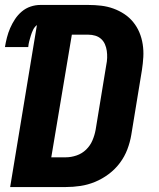

<svg xmlns="http://www.w3.org/2000/svg" viewBox="-20 -755 640 775"><path d="M21 0 129 -654Q119 -646 113.5 -634.5Q108 -623 104.5 -611.5Q101 -600 98 -588.5Q95 -577 94 -565H0Q3 -584 8 -603.5Q13 -623 21 -641.5Q29 -660 40.5 -677.5Q52 -695 68 -708.5Q84 -722 103.5 -728.5Q123 -735 142 -735H337Q363 -735 388.5 -732Q414 -729 437.5 -720.5Q461 -712 481.5 -698.5Q502 -685 517.5 -666Q533 -647 542.5 -624.5Q552 -602 556 -576.5Q560 -551 558.5 -525Q557 -499 553 -473L510 -211Q505 -181 494 -152Q483 -123 464 -97.5Q445 -72 419 -52.5Q393 -33 364 -21Q335 -9 305 -4.5Q275 0 245 0ZM187 -120H245Q267 -120 289 -127.5Q311 -135 327.5 -151Q344 -167 353 -188Q362 -209 366 -231L409 -493Q412 -507 412.5 -521.5Q413 -536 411 -550Q409 -564 403.5 -576.5Q398 -589 388 -598Q378 -607 364.5 -611Q351 -615 337 -615H270Z"/></svg>

Font: Iosevka Curly Heavy Extended
Style: Italic
Weight: 900
Width: 7
Italic angle: -9°
Monospace: yes
Designer: Belleve Invis
Foundry: Belleve Invis
Version: Version 11.1.0; ttfautohint (v1.8.3)